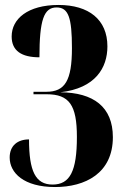

<svg xmlns="http://www.w3.org/2000/svg" viewBox="-20 -744 501 774"><path d="M202 10C323 10 435 -45 435 -191C435 -313 357 -371 223 -372C365 -388 413 -471 413 -557C413 -665 338 -724 216 -724C92 -724 27 -668 27 -597C27 -539 67 -513 139 -513C139 -664 157 -714 208 -714C256 -714 270 -673 270 -550C270 -419 242 -374 167 -374H115V-364H168C259 -364 290 -321 290 -192C290 -54 262 0 192 0C123 0 97 -54 97 -182C51 -182 19 -157 19 -109C19 -47 76 10 202 10Z"/></svg>

Font: Noto Serif Display Condensed Extra
Style: Regular
Weight: 800
Width: 3
Designer: Monotype Design Team
Foundry: Monotype Imaging Inc.
Version: Version 1.900